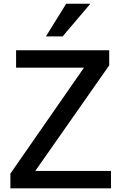

<svg xmlns="http://www.w3.org/2000/svg" viewBox="-20 -1035 664 1055"><path d="M37.1 -81.1 441.4 -663.1H68.4V-758.8H580.1V-675.8L173.8 -95.7H589.8V0H37.1ZM232.4 -835 343.8 -1014.6H476.6L324.2 -835Z"/></svg>

Font: Gothic A1 SemiBold
Style: Regular
Weight: 600
Version: Version 2.50